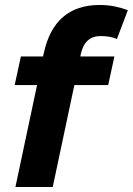

<svg xmlns="http://www.w3.org/2000/svg" viewBox="-20 -752 534 772"><path d="M42 0 129 -410H39L64 -525H153L156 -538Q198 -732 381 -732Q413 -732 442 -726Q471 -720 494 -711L450 -595Q435 -602 418 -604.5Q401 -607 384 -607Q321 -607 305 -535L303 -525H440L415 -410H279L192 0Z"/></svg>

Font: Radio Canada
Style: Bold Italic
Weight: 700
Italic angle: -12°
Designer: Charles Daoud, Etienne Aubert Bonn, Alexandre Saumier Demers, Jacques Le Bailly
Foundry: Radio-Canada
Version: Version 2.104; ttfautohint (v1.8.4.7-5d5b);gftools[0.9.28.de